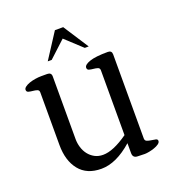

<svg xmlns="http://www.w3.org/2000/svg" viewBox="-123 -765 809 872"><g transform="rotate(-20 281.5 -329.0)"><path d="M357 -541H338L258 -615L178 -541H159L238 -663H278ZM508 -30Q508 -22 499 -15.5Q490 -9 477 -4.5Q464 0 451 2.5Q438 5 430 5L396 4Q372 4 372 -20V-68Q294 1 222 1Q152 1 115.5 -44.5Q79 -90 79 -166V-420Q79 -431 70 -434Q61 -437 49.5 -438Q38 -439 29 -441.5Q20 -444 20 -454Q20 -461 28.5 -467.5Q37 -474 50 -478.5Q63 -483 78.5 -485.5Q94 -488 108 -488H137Q157 -488 157 -469V-166Q157 -146 163 -126Q169 -106 181 -90.5Q193 -75 210.5 -65.5Q228 -56 251 -56Q300 -56 372 -107V-420Q372 -431 363 -434Q354 -437 342.5 -438Q331 -439 322 -441.5Q313 -444 313 -454Q313 -468 341.5 -478Q370 -488 430 -488Q449 -488 449 -469V-63Q449 -52 458 -48.5Q467 -45 478.5 -43.5Q490 -42 499 -40Q508 -38 508 -30Z"/></g></svg>

Font: Jura
Style: Regular
Weight: 400
Designer: Ed Merritt
Foundry: Ten by Twenty
Version: Version 1.007